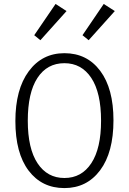

<svg xmlns="http://www.w3.org/2000/svg" viewBox="-20 -940 654 975"><path d="M153.8 -761.2 262.2 -919.9 317.9 -883.8 185.1 -735.8ZM398.9 -761.2 506.8 -919.9 563 -883.8 430.2 -735.8ZM556.2 -329.1Q556.2 -166 488.5 -75.4Q420.9 15.1 307.1 15.1Q192.4 15.1 125.2 -73.7Q58.1 -162.6 58.1 -325.2Q58.1 -486.3 126 -578.1Q193.8 -669.9 307.1 -669.9Q421.9 -669.9 489 -580.1Q556.2 -490.2 556.2 -329.1ZM307.1 -36.1Q394.5 -36.1 443.8 -111.3Q493.2 -186.5 493.2 -327.1Q493.2 -469.2 443.6 -544.2Q394 -619.1 307.1 -619.1Q218.8 -619.1 169.9 -543.9Q121.1 -468.8 121.1 -327.1Q121.1 -185.5 170.7 -110.8Q220.2 -36.1 307.1 -36.1Z"/></svg>

Font: IntelOne Mono Light
Style: Regular
Weight: 300
Designer: Fred Shallcrass
Foundry: Frere-Jones Type LLC
Version: Version 1.200;hotconv 1.1.0;makeotfexe 2.6.0;FJTRelease1.2